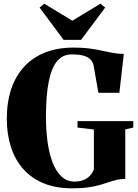

<svg xmlns="http://www.w3.org/2000/svg" viewBox="-20 -1012 752 1043"><path d="M370.5 11Q282 11 215.8 -16.8Q149.5 -44.5 105.2 -95Q61 -145.5 39 -214.8Q17 -284 17 -366.5Q17 -457.5 41.2 -529Q65.5 -600.5 112.2 -650.8Q159 -701 226.2 -727.2Q293.5 -753.5 379.5 -753.5Q431 -753.5 468.5 -748.2Q506 -743 536 -736.2Q566 -729.5 593.8 -724.5Q621.5 -719.5 652.5 -719L628.5 -508H514.5L488 -658.5Q485 -672.5 474.2 -686Q463.5 -699.5 438.8 -708Q414 -716.5 369 -716.5Q322 -716.5 291.2 -681Q260.5 -645.5 245.2 -571.2Q230 -497 229.5 -379Q229.5 -309 237.8 -245.5Q246 -182 264.5 -132.5Q283 -83 313 -54.2Q343 -25.5 385 -25.5Q411 -25.5 431.8 -33.2Q452.5 -41 467.2 -56Q482 -71 490 -92V-308.5L401 -319V-354H704V-319L660.5 -309V-40Q634 -40 612.8 -34.8Q591.5 -29.5 570 -22Q548.5 -14.5 521.8 -7Q495 0.5 458.8 5.8Q422.5 11 370.5 11ZM325.5 -795.5 195 -971 220.5 -992 373 -899.5 525.5 -992 551.5 -971 420.5 -795.5Z"/></svg>

Font: Merriweather 120pt Black
Style: Regular
Weight: 900
Designer: Eben Sorkin
Foundry: Eben Sorkin
Version: Version 2.100